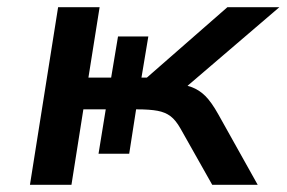

<svg xmlns="http://www.w3.org/2000/svg" viewBox="-20 -512 794 532"><path d="M63 0 141 -492H256L225 -297H288L307 -411H391L372 -297H387L610 -492H754L469 -248L452 -282Q488 -279 510 -271Q532 -263 549 -246Q566 -229 585 -195L694 0H568L480 -156Q467 -179 452.5 -190Q438 -201 416.5 -205Q395 -209 360 -209H336L361 -234L338 -86H253L273 -209H211L178 0Z"/></svg>

Font: Nunito Sans 10pt Expanded SemiBold
Style: Italic
Weight: 600
Width: 7
Italic angle: -9°
Designer: Vernon Adams
Foundry: Vernon Adams
Version: Version 3.101;gftools[0.9.27]